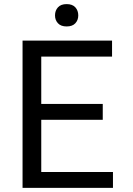

<svg xmlns="http://www.w3.org/2000/svg" viewBox="-20 -907 640 927"><path d="M476.1 -328.6H179.2V-76.7H525.4V0H88.9V-710.9H521V-633.8H179.2V-405.3H476.1ZM245.6 -832.5Q245.6 -856 259.8 -871.6Q273.9 -887.2 301.8 -887.2Q329.6 -887.2 343.8 -871.6Q357.9 -856 357.9 -832.5Q357.9 -810.1 343.8 -794.7Q329.6 -779.3 301.8 -779.3Q273.9 -779.3 259.8 -794.7Q245.6 -810.1 245.6 -832.5Z"/></svg>

Font: Roboto Mono
Style: Regular
Weight: 400
Designer: Google
Version: Version 2.000985; 2015; ttfautohint (v1.3)